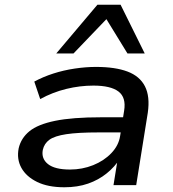

<svg xmlns="http://www.w3.org/2000/svg" viewBox="-20 -783 733 812"><path d="M252 9Q183 9 137 -13.5Q91 -36 70.5 -73Q50 -110 59 -156Q69 -199 104.5 -228Q140 -257 213 -272Q286 -287 408 -287H519L509 -223H397Q310 -223 260.5 -215.5Q211 -208 189 -192Q167 -176 161 -149Q154 -112 183 -89Q212 -66 276 -66Q328 -66 374 -84.5Q420 -103 451 -135.5Q482 -168 488 -208L505 -315Q514 -371 481 -396Q448 -421 375 -421Q318 -421 260.5 -407Q203 -393 150 -364L125 -438Q162 -458 205.5 -472Q249 -486 296 -493Q343 -500 386 -500Q467 -500 519 -480.5Q571 -461 593 -418Q615 -375 605 -306L556 0H460L478 -112L488 -113Q466 -78 431.5 -50Q397 -22 352.5 -6.5Q308 9 252 9ZM218 -557 392 -763H490L592 -557H519L430 -702L291 -557Z"/></svg>

Font: Nunito Sans 10pt Expanded Medium
Style: Italic
Weight: 500
Width: 7
Italic angle: -9°
Designer: Vernon Adams
Foundry: Vernon Adams
Version: Version 3.101;gftools[0.9.27]